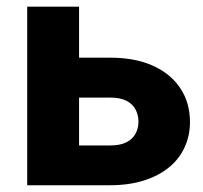

<svg xmlns="http://www.w3.org/2000/svg" viewBox="-20 -548 602 568"><path d="M154.3 -377.4H305.7Q379.9 -377.4 432.6 -353.5Q485.4 -329.6 513.7 -286.6Q542 -243.7 542 -187Q542 -146.5 526.1 -112.1Q510.3 -77.6 479.7 -52.7Q449.2 -27.8 405.3 -13.9Q361.3 0 305.7 0H60.5V-528.3H213.9V-117.7H305.7Q335.9 -117.7 354.2 -127.2Q372.6 -136.7 381.1 -152.8Q389.6 -168.9 389.6 -187.5Q389.6 -207.5 381.1 -223.9Q372.6 -240.2 354.2 -249.8Q335.9 -259.3 305.7 -259.3H154.3Z"/></svg>

Font: Roboto ExtraBold
Style: Regular
Weight: 800
Designer: Christian Robertson
Foundry: Google
Version: Version 3.009; 2024